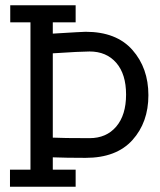

<svg xmlns="http://www.w3.org/2000/svg" viewBox="-20 -711 611 731"><path d="M181 -65H268V0H18V-65H96V-626H19V-691H268V-626H181V-583Q295 -590 306 -590Q423 -590 484 -521Q545 -452 545 -348.5Q545 -245 484 -177.5Q423 -110 306 -110Q230 -110 181 -112ZM321 -515Q288 -515 181 -508V-187Q217 -185 321 -185Q385 -185 422.5 -229Q460 -273 460 -351Q460 -429 422.5 -472Q385 -515 321 -515Z"/></svg>

Font: Cherry Swash
Style: Regular
Weight: 400
Designer: Kasatkina Nataliya
Foundry: Nataliya Kasatkina
Version: Version 1.001